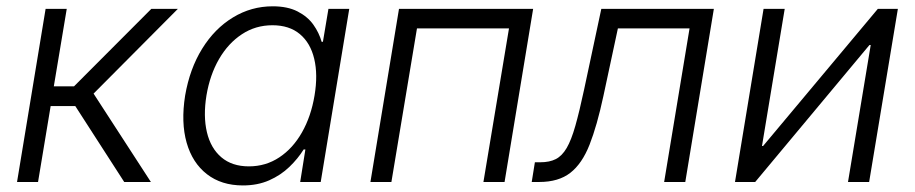

<svg xmlns="http://www.w3.org/2000/svg" viewBox="-20 -563 2830 594"><path d="M32.7 0 121.1 -535.6H186.5L146.5 -295.9H209L448.2 -535.6H530.3L269.5 -273.4L446.8 0H364.3L212.9 -234.9H136.7L97.7 0Z M731.4 10.7Q665 10.7 620.1 -24.2Q575.2 -59.1 557.4 -121.6Q539.6 -184.1 552.7 -267.1Q566.9 -350.1 605.5 -412.4Q644 -474.6 700.7 -509Q757.3 -543.5 823.7 -543.5Q869.6 -543.5 900.6 -527.6Q931.6 -511.7 949.5 -486.6Q967.3 -461.4 975.1 -433.6H979L996.1 -535.6H1060.5L972.2 0H908.7L924.8 -100.6H919.4Q901.9 -72.3 875.2 -46.6Q848.6 -21 812.7 -5.1Q776.9 10.7 731.4 10.7ZM750 -48.3Q802.2 -48.3 844.2 -76.2Q886.2 -104 914.3 -153.6Q942.4 -203.1 953.1 -267.6Q963.9 -332 952.1 -381.1Q940.4 -430.2 907.7 -457.5Q875 -484.9 822.8 -484.9Q770.5 -484.9 728.3 -457Q686 -429.2 657.7 -380.4Q629.4 -331.5 618.7 -267.6Q608.4 -203.6 620.1 -154.1Q631.8 -104.5 664.8 -76.4Q697.8 -48.3 750 -48.3Z M1629.4 -535.6 1541 0H1475.6L1554.7 -475.1H1270L1190.9 0H1126L1214.4 -535.6Z M1625 0 1634.8 -61H1651.9Q1680.2 -61 1699.5 -70.8Q1718.8 -80.6 1733.2 -105.2Q1747.6 -129.9 1760 -173.8Q1772.5 -217.8 1787.1 -286.1L1840.3 -535.6H2188.5L2100.1 0H2034.7L2113.3 -475.1H1891.6L1846.7 -265.6Q1827.1 -174.3 1804 -115.5Q1780.8 -56.6 1744.4 -28.3Q1708 0 1648.4 0Z M2668.9 0H2603.5L2673.8 -423.8H2669.9L2316.4 0H2253.9L2342.3 -535.6H2407.7L2337.4 -111.3H2340.8L2695.8 -535.6H2757.8Z"/></svg>

Font: Inter 20pt Light
Style: Italic
Weight: 300
Italic angle: -9.3988°
Version: Version 4.001;git-66647c0bb